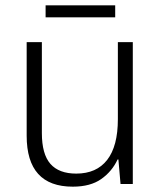

<svg xmlns="http://www.w3.org/2000/svg" viewBox="-20 -690 603 720"><path d="M253 10Q80 10 80 -181V-532H137V-191Q137 -112 169 -75.5Q201 -39 266 -39Q342 -39 382 -90.5Q422 -142 422 -243V-532H478V0H432L424 -92H421Q400 -47 359.5 -18.5Q319 10 253 10ZM151 -625V-670H412V-625Z"/></svg>

Font: Noto Sans Mono SemiCondensed Light
Style: Regular
Weight: 300
Width: 4
Designer: Monotype Design Team
Foundry: Monotype Imaging Inc.
Version: Version 2.014; ttfautohint (v1.8.4.7-5d5b)